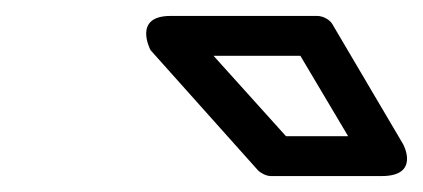

<svg xmlns="http://www.w3.org/2000/svg" viewBox="-20 -795 531 241"><path d="M417 -624H339L248 -725H357ZM459 -574C508 -574 486 -614 486 -614L397 -765C394 -770 386 -775 378 -775H194C146 -775 169 -732 169 -732L304 -581C307 -578 314 -574 320 -574Z"/></svg>

Font: Asimov
Style: XWidOuIt
Weight: 500
Designer: Google
Version: Version 2.000980; 2014